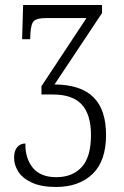

<svg xmlns="http://www.w3.org/2000/svg" viewBox="-20 -734 493 764"><path d="M36 -106Q36 -134 48.5 -148.5Q61 -163 81 -163Q80 -104 110.5 -66.5Q141 -29 204 -29Q268 -29 305 -69Q342 -109 342 -197Q342 -278 305.5 -318Q269 -358 190 -358H145V-391L324 -662H162Q127 -662 115 -650.5Q103 -639 101 -600L100 -578H68L72 -714H386V-682L197 -398Q302 -397 352 -347Q402 -297 402 -197Q402 -93 348 -41.5Q294 10 203 10Q144 10 106.5 -7.5Q69 -25 52.5 -51.5Q36 -78 36 -106Z"/></svg>

Font: Noto Serif CondLight
Style: Regular
Weight: 300
Width: 3
Designer: Monotype Design Team
Foundry: Monotype Imaging Inc.
Version: Version 1.001